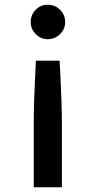

<svg xmlns="http://www.w3.org/2000/svg" viewBox="-20 -589 387 813"><path d="M256 -495Q256 -466 234 -444.5Q212 -423 182 -423Q153 -423 131.5 -444.5Q110 -466 110 -495Q110 -526 131 -547.5Q152 -569 182 -569Q213 -569 234.5 -547.5Q256 -526 256 -495ZM232 -332 235 -287Q242 -142 242 -75V204H123V-75Q123 -154 129 -268L132 -332Z"/></svg>

Font: Open Sauce Sans SemiBold
Style: Regular
Weight: 600
Designer: Alfredo Marco Pradil
Foundry: Creative Sauce Fz LLC
Version: Version 1.477